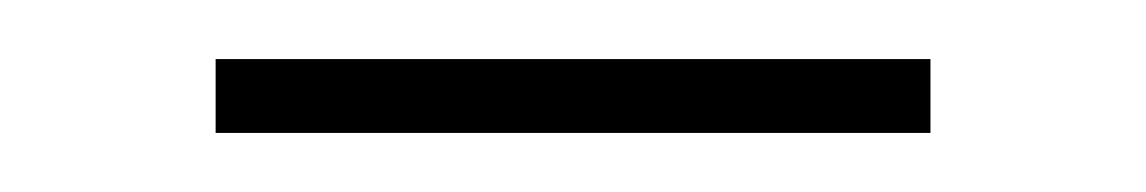

<svg xmlns="http://www.w3.org/2000/svg" viewBox="-20 -304 388 65"><path d="M53 -284H295V-259H53Z"/></svg>

Font: Noto Sans Syriac Western Thin
Style: Regular
Weight: 100
Designer: Patrick Giasson and the Monotype Design Team
Foundry: Monotype Imaging Inc.
Version: Version 3.000; ttfautohint (v1.8.4.7-5d5b)